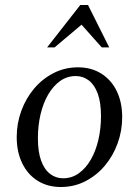

<svg xmlns="http://www.w3.org/2000/svg" viewBox="-20 -740 557 770"><path d="M293 -470Q346 -470 386 -445Q426 -420 448 -375Q470 -330 470 -270Q470 -215 451.5 -164.5Q433 -114 400 -75Q367 -36 322 -13Q277 10 224 10Q171 10 131 -15Q91 -40 69 -85.5Q47 -131 47 -190Q47 -245 65.5 -295.5Q84 -346 117 -385Q150 -424 195 -447Q240 -470 293 -470ZM233 -25Q268 -25 296 -45Q324 -65 344 -99.5Q364 -134 374.5 -179Q385 -224 385 -274Q385 -329 372 -364.5Q359 -400 336 -417.5Q313 -435 284 -435Q249 -435 221 -415Q193 -395 173 -360.5Q153 -326 142.5 -281Q132 -236 132 -186Q132 -131 145 -95.5Q158 -60 181 -42.5Q204 -25 233 -25ZM388 -550 307 -641 199 -550H169L302 -720H333L418 -550Z"/></svg>

Font: Brygada 1918
Style: Italic
Weight: 400
Italic angle: -8°
Designer: Mateusz Machalski | Borys Kosmynka | Przemek Hoffer
Foundry: NIEPODLEGLA 2018
Version: Version 3.006